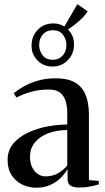

<svg xmlns="http://www.w3.org/2000/svg" viewBox="-20 -893 506 922"><path d="M154.5 8.5Q118.5 8.5 87.2 -6.5Q56 -21.5 36.2 -51.2Q16.5 -81 16.5 -125Q16.5 -171.5 44 -203.8Q71.5 -236 114.8 -256.2Q158 -276.5 208 -285.8Q258 -295 303 -295V-349.5Q303 -382.5 295 -408.2Q287 -434 268 -448.5Q249 -463 214.5 -463Q166 -463 126.5 -451.2Q87 -439.5 59 -424.5L46 -445.5Q64.5 -461 93.8 -477.8Q123 -494.5 162 -505.8Q201 -517 248.5 -517Q303.5 -517 338.5 -497.8Q373.5 -478.5 390.2 -439.5Q407 -400.5 407 -342V-28L454.5 -24.5V-7.5Q444 -4.5 429.5 -1Q415 2.5 397.8 5Q380.5 7.5 361.5 7.5Q334.5 7.5 319.5 -1.2Q304.5 -10 304.5 -34.5V-82Q296 -64.5 275.8 -43Q255.5 -21.5 225 -6.5Q194.5 8.5 154.5 8.5ZM198 -46Q230.5 -46 256.2 -59.8Q282 -73.5 303 -98V-268.5Q252 -268.5 211.8 -253.2Q171.5 -238 147.8 -209.2Q124 -180.5 124 -139.5Q124 -112 134 -90.8Q144 -69.5 161 -57.8Q178 -46 198 -46ZM231.5 -573.5Q188 -573.5 159.8 -603.2Q131.5 -633 131.5 -673Q131.5 -719 161 -749.8Q190.5 -780.5 236.5 -780.5Q265.5 -780.5 289 -765.5L351.5 -873L401 -838.5Q391.5 -823 375.8 -807.2Q360 -791.5 341.8 -777Q323.5 -762.5 306 -751.5Q335.5 -722.5 335.5 -680Q335.5 -635 306 -604.2Q276.5 -573.5 231.5 -573.5ZM233.5 -606Q262.5 -606 280.8 -626Q299 -646 299 -677Q299 -704 282.5 -726Q266 -748 233.5 -748Q204.5 -748 186.2 -728Q168 -708 168 -677Q168 -650 184.2 -628Q200.5 -606 233.5 -606Z"/></svg>

Font: Merriweather 144pt Medium
Style: Regular
Weight: 500
Version: Version 2.100